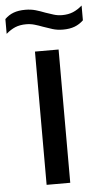

<svg xmlns="http://www.w3.org/2000/svg" viewBox="-93 -819 453 854"><g transform="rotate(-5 133.5 -392.0)"><path d="M80 0V-595H185.5V0ZM213 -681.5Q188 -681.5 166.8 -688Q145.5 -694.5 125 -702Q107 -709 89 -714.2Q71 -719.5 51.5 -719.5Q23.5 -719.5 2.5 -710.8Q-18.5 -702 -38.5 -684.5V-750.5Q-21.5 -767.5 0.5 -775.8Q22.5 -784 53 -784Q78 -784 99.5 -777.8Q121 -771.5 141 -763.5Q159.5 -757 177.5 -751.5Q195.5 -746 214.5 -746Q242.5 -746 263.5 -754.8Q284.5 -763.5 304.5 -781V-715Q287.5 -698.5 265.5 -690Q243.5 -681.5 213 -681.5Z"/></g></svg>

Font: Encode Sans SC Condensed Thin Medium
Style: Regular
Weight: 500
Version: Version 3.002